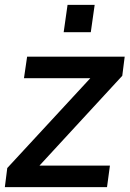

<svg xmlns="http://www.w3.org/2000/svg" viewBox="-38 -773 535 793"><path d="M-18 0 -8 -79 335 -450H61L74 -539H477L467 -460L125 -89H416L404 0ZM225 -640 241 -753H353L337 -640Z"/></svg>

Font: Plus Jakarta Sans Medium
Style: Italic
Weight: 500
Italic angle: -8°
Designer: Gumpita Rahayu
Foundry: Tokotype
Version: Version 2.071; ttfautohint (v1.8.4.7-5d5b);gftools[0.9.29]